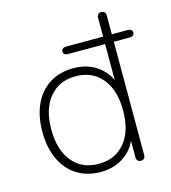

<svg xmlns="http://www.w3.org/2000/svg" viewBox="-108 -799 797 894"><g transform="rotate(-15 291.0 -351.5)"><path d="M53 -242Q53 -318 79 -374.5Q105 -431 154 -461.5Q203 -492 268 -492Q337 -492 386 -456Q435 -420 452 -358H441V-562H262Q252 -562 246 -567Q240 -572 240 -580Q240 -588 246 -593Q252 -598 262 -598H453L441 -585V-689Q441 -699 446.5 -705Q452 -711 462 -711Q472 -711 477.5 -705Q483 -699 483 -689V-585L471 -598H560Q570 -598 576 -593Q582 -588 582 -580Q582 -572 576 -567Q570 -562 560 -562H483V-16Q483 -6 477.5 0Q472 6 462 6Q452 6 446.5 0Q441 -6 441 -16V-126H452Q435 -64 386 -28Q337 8 268 8Q203 8 154.5 -22.5Q106 -53 79.5 -109.5Q53 -166 53 -242ZM442 -242Q442 -341 395.5 -397Q349 -453 269 -453Q189 -453 142.5 -397Q96 -341 96 -242Q96 -143 142.5 -87Q189 -31 269 -31Q349 -31 395.5 -87Q442 -143 442 -242Z"/></g></svg>

Font: SN Pro Thin
Style: Regular
Weight: 200
Designer: Tobias Whetton
Foundry: Supernotes
Version: Version 1.003;Glyphs 3.3 (3324)